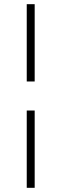

<svg xmlns="http://www.w3.org/2000/svg" viewBox="-20 -770 294 919"><path d="M108 -750H146V-380H108ZM108 -241H146V129H108Z"/></svg>

Font: Roboto Serif 120pt Expanded Light
Style: Regular
Weight: 300
Width: 7
Designer: Greg Gazdowicz
Foundry: Commercial Type
Version: Version 1.008